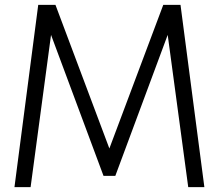

<svg xmlns="http://www.w3.org/2000/svg" viewBox="-20 -770 900 790"><path d="M39.5 0 137.3 -750H208.2L430 -159.1L651.8 -750H722.7L820.9 0H754.5L670 -626.4L454.5 -46.4H405.9L190 -626.4L105.9 0Z"/></svg>

Font: Spartan
Style: Regular
Weight: 400
Designer: Matt Bailey, Mirko Velimirovic
Foundry: Matt Bailey
Version: Version 1.005